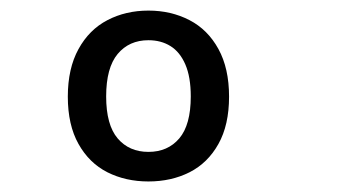

<svg xmlns="http://www.w3.org/2000/svg" viewBox="-20 -795 660 359"><path d="M257.5 -455.7Q215 -455.7 180.8 -472.9Q146.7 -490.2 126.8 -525.8Q106.8 -561.3 106.8 -614.3Q106.8 -667 126.8 -703.3Q146.8 -739.7 181 -757.4Q215.2 -775.2 257.5 -775.2Q299.8 -775.2 334.2 -757.4Q368.5 -739.7 388.4 -703.4Q408.3 -667.2 408.3 -614.3Q408.3 -561.3 388.4 -525.8Q368.5 -490.2 334.4 -472.9Q300.3 -455.7 257.5 -455.7ZM257.5 -719.8Q221.5 -719.8 200 -694.1Q178.5 -668.3 178.5 -614.7Q178.5 -561.5 200 -536.2Q221.5 -511 257.5 -511Q293.7 -511 315.2 -536.2Q336.7 -561.5 336.7 -614.7Q336.7 -651 326.6 -674.4Q316.5 -697.8 298.8 -708.8Q281.2 -719.8 257.5 -719.8Z"/></svg>

Font: Monaspace Neon Var
Style: Regular
Weight: 400
Designer: Riley Cran and the Lettermatic Team
Version: Version 1.000 (Monaspace Neon Var)